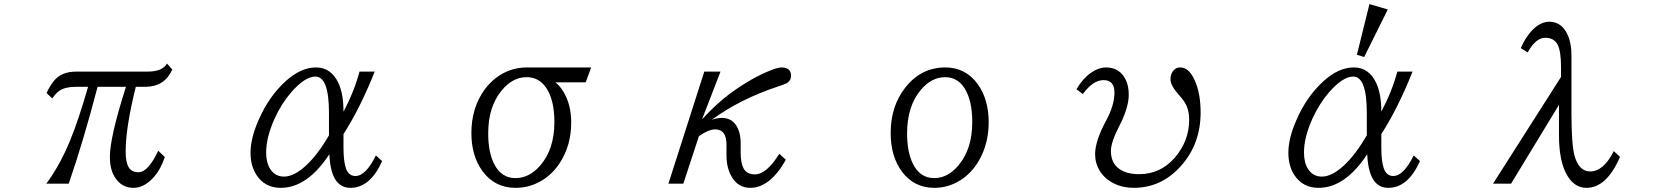

<svg xmlns="http://www.w3.org/2000/svg" viewBox="-20 -885 8040 925"><path d="M204.1 -437Q226.6 -483.4 248 -504.4Q283.2 -540 347.2 -540H689Q764.2 -540 784.2 -579.1L810.1 -550.3Q772.9 -466.8 680.2 -466.8H634.3Q585.4 -271 585.4 -154.3Q585.4 -102.5 600.1 -79.1Q614.3 -55.2 647 -55.2Q693.8 -55.2 742.2 -158.7L773.9 -128.9Q752 -61.5 711.4 -21.5Q669.4 20 623 20Q563.5 20 531.2 -34.7Q509.3 -72.3 509.3 -127.9Q509.3 -225.1 586.9 -466.8H450.2Q380.4 -200.2 311 0H203.1Q269.5 -90.3 317.9 -208.5Q358.4 -306.6 404.3 -466.8H347.2Q295.4 -466.8 267.6 -448.7Q249 -436.5 231.9 -410.6Z M1820.8 -108.9Q1763.7 20 1668 20Q1573.2 20 1566.9 -142.1Q1460.4 20 1332.5 20Q1255.9 20 1215.3 -42.5Q1187 -86.4 1187 -149.4Q1187 -217.8 1225.1 -305.2Q1274.4 -419.4 1356 -493.7Q1429.2 -560.1 1502.4 -560.1Q1575.2 -560.1 1610.4 -484.9Q1634.8 -433.1 1634.8 -347.2Q1687 -445.3 1711.9 -540H1785.2Q1715.8 -365.2 1634.8 -238.8V-174.8Q1634.8 -106 1647 -73.2Q1659.7 -37.1 1692.4 -37.1Q1742.2 -37.1 1791 -136.2ZM1564.9 -232.9V-340.8Q1564.9 -516.1 1499.5 -516.1Q1448.7 -516.1 1381.8 -439Q1335 -384.8 1302.2 -312Q1262.2 -222.2 1262.2 -149.9Q1262.2 -102.5 1281.2 -71.8Q1304.7 -34.2 1348.6 -34.2Q1396 -34.2 1453.6 -86.9Q1509.3 -137.7 1564.9 -232.9Z M2801.8 -488.3H2655.8Q2678.2 -470.2 2693.8 -444.3Q2731.9 -381.8 2731.9 -294.9Q2731.9 -183.1 2675.8 -98.1Q2636.2 -39.1 2578.1 -8.3Q2524.9 20 2463.9 20Q2363.3 20 2304.2 -61Q2251 -134.3 2251 -244.1Q2251 -365.2 2314.5 -453.1Q2362.8 -519 2435.1 -545.9Q2474.6 -560.1 2517.1 -560.1H2828.1ZM2517.1 -513.2Q2450.2 -513.2 2397.9 -450.2Q2332 -371.6 2332 -242.7Q2332 -150.9 2361.3 -93.8Q2396 -26.9 2463.4 -26.9Q2531.2 -26.9 2584.5 -89.8Q2650.9 -168.5 2650.9 -296.9Q2650.9 -403.8 2611.3 -461.9Q2576.7 -513.2 2517.1 -513.2Z M3451.2 -540 3362.3 -310.1Q3431.2 -385.3 3495.1 -432.6Q3601.6 -511.2 3697.3 -547.9Q3729.5 -560.1 3744.1 -560.1Q3791 -560.1 3791 -520.5Q3791 -496.6 3770 -483.9Q3762.7 -480 3728 -468.3Q3544.4 -407.2 3409.2 -308.1Q3437.5 -316.9 3457 -316.9Q3513.7 -316.9 3536.1 -263.2Q3548.3 -235.4 3548.3 -195.8V-151.9Q3548.3 -101.1 3561.5 -75.2Q3577.1 -44.9 3616.7 -44.9Q3672.9 -44.9 3734.4 -144L3766.1 -115.2Q3689.5 20 3594.2 20Q3535.2 20 3503.9 -35.2Q3480 -77.1 3480 -137.2V-188Q3480 -261.7 3425.3 -261.7Q3393.6 -261.7 3347.2 -229L3272 0H3200.2L3373 -540Z M4534.2 -560.1Q4633.3 -560.1 4691.9 -477.5Q4743.2 -404.8 4743.2 -295.9Q4743.2 -192.4 4695.8 -110.8Q4660.6 -50.3 4606 -16.1Q4548.3 20 4481 20Q4384.3 20 4326.2 -57.1Q4271 -130.4 4271 -244.6Q4271 -371.6 4339.4 -460.4Q4416 -560.1 4534.2 -560.1ZM4533.2 -513.2Q4467.8 -513.2 4416 -451.7Q4350.1 -373 4350.1 -242.7Q4350.1 -155.3 4376.5 -99.6Q4410.6 -26.9 4480.5 -26.9Q4545.9 -26.9 4597.7 -88.4Q4664.1 -167.5 4664.1 -296.9Q4664.1 -401.4 4627 -459.5Q4593.3 -513.2 4533.2 -513.2Z M5166 -455.1Q5196.3 -506.3 5234.9 -533.7Q5272.5 -560.1 5308.6 -560.1Q5375.5 -560.1 5404.3 -499Q5418 -469.2 5418 -428.7Q5418 -366.2 5372.1 -277.3Q5332 -199.7 5332 -157.7Q5332 -99.6 5373 -70.8Q5408.2 -45.9 5468.3 -45.9Q5568.8 -45.9 5637.7 -123Q5709 -204.1 5709 -307.6Q5709 -346.2 5696.8 -374.5Q5687 -397.5 5662.1 -424.8Q5619.1 -472.2 5619.1 -502.4Q5619.1 -529.8 5634.3 -546.4Q5646.5 -560.1 5666 -560.1Q5708 -560.1 5735.4 -499Q5764.2 -435.1 5764.2 -343.3Q5764.2 -191.4 5669.9 -85.9Q5575.7 20 5441.9 20Q5389.6 20 5347.2 -1Q5302.7 -22.5 5278.3 -62Q5255.9 -98.6 5255.9 -142.1Q5255.9 -206.1 5309.1 -304.2Q5349.1 -377.9 5349.1 -439Q5349.1 -499 5296.4 -499Q5246.1 -499 5196.8 -432.1Z M6517.1 -621.1 6577.6 -865.2 6666 -839.4 6552.2 -610.4ZM6791 -136.2 6820.8 -108.9Q6763.7 20 6668 20Q6573.7 20 6566.9 -142.1Q6460.4 20 6332.5 20Q6255.9 20 6215.3 -42.5Q6187 -85.9 6187 -149.4Q6187 -218.3 6225.1 -305.2Q6273.9 -418.9 6356 -493.7Q6428.7 -560.1 6502.4 -560.1Q6575.2 -560.1 6610.4 -484.9Q6634.8 -432.1 6634.8 -347.2Q6687 -445.8 6711.9 -540H6785.2Q6715.3 -364.3 6634.8 -238.8V-174.8Q6634.8 -105.5 6647 -73.2Q6659.7 -37.1 6692.4 -37.1Q6741.7 -37.1 6791 -136.2ZM6564.9 -232.9V-340.8Q6564.9 -516.1 6499.5 -516.1Q6448.7 -516.1 6381.8 -439Q6335.9 -385.7 6302.2 -312Q6262.2 -222.7 6262.2 -149.9Q6262.2 -102.5 6281.2 -71.8Q6304.7 -34.2 6348.6 -34.2Q6396 -34.2 6453.6 -86.9Q6508.8 -137.2 6564.9 -232.9Z M7500.5 -514.2V-564Q7500.5 -638.2 7483.9 -670.4Q7466.3 -703.1 7424.3 -703.1Q7378.9 -703.1 7339.8 -632.3L7306.6 -653.3Q7331.5 -710.4 7367.2 -744.6Q7404.3 -780.3 7444.3 -780.3Q7502.9 -780.3 7531.7 -718.8Q7550.8 -678.2 7550.8 -620.1V-344.2Q7550.8 -192.4 7564.9 -137.7Q7585.4 -59.1 7641.1 -59.1Q7705.6 -59.1 7754.9 -157.2L7784.7 -128.9Q7720.2 20 7623 20Q7560.1 20 7523.9 -51.8Q7490.7 -117.7 7490.7 -233.9V-379.9L7259.8 0H7172.9Z"/></svg>

Font: BIZ UDMincho
Style: Regular
Weight: 400
Monospace: yes
Designer: TypeBank Co., Ltd.
Foundry: Morisawa Inc.
Version: Version 1.06